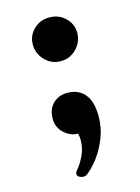

<svg xmlns="http://www.w3.org/2000/svg" viewBox="-105 -546 577 791"><g transform="rotate(-15 183.5 -150.0)"><path d="M90.3 -394.5Q90.3 -432.1 117.4 -458.7Q144.5 -485.4 184.6 -485.4Q224.6 -485.4 252.2 -458.7Q279.8 -432.1 279.8 -394.5Q279.8 -356.4 252.2 -327.6Q224.6 -298.8 184.6 -298.8Q144.5 -298.8 117.4 -327.6Q90.3 -356.4 90.3 -394.5ZM151.9 185.1Q142.6 185.1 134 180.2Q125.5 175.3 125.5 167Q125.5 159.2 132.8 151.4Q148.4 134.3 163.8 102.8Q179.2 71.3 179.2 35.6Q179.2 26.9 178.2 21Q177.2 15.1 175.3 7.8Q143.1 7.8 116.7 -16.6Q90.3 -41 90.3 -77.6Q90.3 -118.7 114.3 -142.3Q138.2 -166 176.3 -166Q222.2 -166 249 -134.8Q275.9 -103.5 275.9 -39.1Q275.9 8.8 258.5 52.7Q241.2 96.7 215.6 130.1Q189.9 163.6 165 181.6Q160.2 185.1 151.9 185.1Z"/></g></svg>

Font: Gelasio
Style: Bold
Weight: 700
Designer: Eben Sorkin
Foundry: Eben Sorkin
Version: Version 1.008